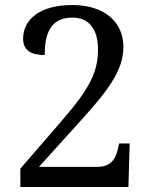

<svg xmlns="http://www.w3.org/2000/svg" viewBox="-20 -744 599 764"><path d="M61 0H491L496 -173H454L450 -155C441 -116 426 -80 366 -80H135L304 -267C409 -383 471 -464 471 -557C471 -658 394 -724 268 -724C139 -724 72 -667 72 -590C72 -539 110 -525 158 -525C158 -604 177 -674 268 -674C338 -674 370 -623 370 -547C370 -455 334 -389 228 -266L61 -73Z"/></svg>

Font: Noto Serif Balinese
Style: Regular
Weight: 400
Designer: Monotype Design Team
Foundry: Monotype Imaging Inc.
Version: Version 2.005